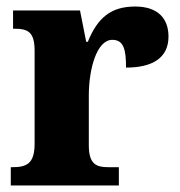

<svg xmlns="http://www.w3.org/2000/svg" viewBox="-20 -568 550 588"><path d="M13 0H344V-56H312C276 -56 252 -64 252 -123V-276C252 -356 276 -446 324 -446C359 -446 366 -416 366 -361C446 -361 496 -390 496 -456C496 -509 466 -548 394 -548C320 -548 279 -514 249 -440H244L225 -536H20V-480H24C65 -480 86 -471 86 -412V-128C86 -65 60 -56 17 -56H13Z"/></svg>

Font: Noto Serif Georgian SemiCondensed ExtraBold
Style: Regular
Weight: 800
Width: 4
Designer: Monotype Design Team, Akaki Razmadze
Foundry: Google LLC
Version: Version 2.003